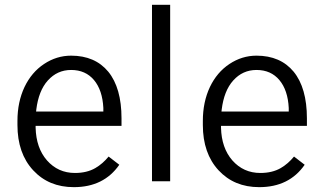

<svg xmlns="http://www.w3.org/2000/svg" viewBox="-20 -770 1342 800"><path d="M432.6 -117.7C416.5 -98.1 398.4 -82 377.4 -69.8C354 -56.2 325.7 -49.3 292.5 -49.3C245.1 -49.3 206.5 -66.9 175.8 -101.6C145.5 -136.2 129.9 -181.6 128.4 -237.8V-245.6H486.3V-276.9C486.3 -361.3 467.8 -426.3 431.2 -471.2C394.5 -515.6 342.8 -538.1 276.4 -538.1C235.8 -538.1 198.2 -526.4 163.6 -503.4C128.9 -480.5 101.6 -448.2 82 -407.2C62.5 -365.7 52.7 -318.8 52.7 -266.1V-249C52.7 -170.4 74.7 -107.4 118.2 -60.5C161.6 -13.7 217.8 9.8 287.6 9.8C371.1 9.8 434.1 -21.5 477.1 -83.5ZM371.6 -436.5C395 -408.7 408.2 -369.6 410.6 -320.3V-305.2H130.4L131.3 -314C137.7 -365.2 153.3 -405.8 179.2 -434.6C205.6 -463.9 237.8 -478.5 276.4 -478.5C316.4 -478.5 348.1 -464.4 371.6 -436.5Z M613.3 -750V-14.6H689V-750Z M1205.1 -117.7C1189 -98.1 1170.9 -82 1149.9 -69.8C1126.5 -56.2 1098.1 -49.3 1064.9 -49.3C1017.6 -49.3 979 -66.9 948.2 -101.6C918 -136.2 902.3 -181.6 900.9 -237.8V-245.6H1258.8V-276.9C1258.8 -361.3 1240.2 -426.3 1203.6 -471.2C1167 -515.6 1115.2 -538.1 1048.8 -538.1C1008.3 -538.1 970.7 -526.4 936 -503.4C901.4 -480.5 874 -448.2 854.5 -407.2C835 -365.7 825.2 -318.8 825.2 -266.1V-249C825.2 -170.4 847.2 -107.4 890.6 -60.5C934.1 -13.7 990.2 9.8 1060.1 9.8C1143.6 9.8 1206.5 -21.5 1249.5 -83.5ZM1144 -436.5C1167.5 -408.7 1180.7 -369.6 1183.1 -320.3V-305.2H902.8L903.8 -314C910.2 -365.2 925.8 -405.8 951.7 -434.6C978 -463.9 1010.3 -478.5 1048.8 -478.5C1088.9 -478.5 1120.6 -464.4 1144 -436.5Z"/></svg>

Font: Shabnam Light
Style: Regular
Weight: 300
Foundry: DejaVu fonts team - Redesigned by Saber Rastikerdar - Based on Vazir font
Version: Version 5.0.1